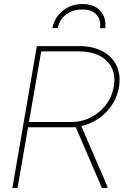

<svg xmlns="http://www.w3.org/2000/svg" viewBox="-20 -942 680 962"><path d="M359.9 -304.2H120.6L67.9 0H42L164.6 -710.9H382.3Q446.8 -710.4 494.9 -684.3Q543 -658.2 564.5 -611.8Q585.9 -565.4 576.2 -505.9Q564 -433.6 512 -380.1Q460 -326.7 387.2 -310.5L518.6 -6.8L517.6 0H490.7ZM125 -330.6H334Q414.6 -330.6 474.9 -379.9Q535.2 -429.2 549.8 -505.9Q564.5 -586.4 516.1 -635.5Q467.8 -684.6 374.5 -684.6H186.5ZM481 -800.8Q486.8 -844.2 462.9 -869.4Q439 -894.5 393.6 -894.5Q346.2 -894.5 313.2 -870.8Q280.3 -847.2 269 -801.3H242.2Q253.9 -856.4 295.4 -889.2Q336.9 -921.9 393.6 -921.9Q452.1 -921.9 482.7 -887.9Q513.2 -854 507.3 -800.8Z"/></svg>

Font: Roboto Thin
Style: Italic
Weight: 250
Italic angle: -12°
Designer: Google
Version: Version 2.134; 2016